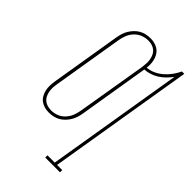

<svg xmlns="http://www.w3.org/2000/svg" viewBox="-279 -843 1158 1158"><g transform="rotate(45 300.0 -264.0)"><path d="M472 215H346V196H408L553 -680Q538 -660 520.5 -642.5Q503 -625 482.5 -612Q462 -599 438.5 -591.5Q415 -584 393 -583L319 -134Q316 -116 310.5 -98Q305 -80 295 -63.5Q285 -47 271.5 -33Q258 -19 241.5 -9.5Q225 0 206 4Q187 8 169 8Q149 8 131 3Q113 -2 98.5 -13Q84 -24 75 -40.5Q66 -57 62 -75.5Q58 -94 59 -113.5Q60 -133 63 -153L137 -601Q140 -619 145.5 -637Q151 -655 161 -671.5Q171 -688 184.5 -702Q198 -716 214.5 -725.5Q231 -735 250 -739Q269 -743 287 -743Q314 -743 338 -733Q362 -723 376 -702Q390 -681 394.5 -655Q399 -629 395 -601Q422 -603 447.5 -614.5Q473 -626 495 -645Q517 -664 533.5 -687Q550 -710 562 -735H582L428 196H472ZM170 -11Q194 -11 217.5 -20Q241 -29 258.5 -48Q276 -67 285 -90Q294 -113 298 -137L373 -585Q375 -602 376 -618.5Q377 -635 374 -651Q371 -667 364.5 -681Q358 -695 346 -705Q334 -715 319 -719.5Q304 -724 287 -724Q263 -724 239.5 -715Q216 -706 198 -687Q180 -668 171 -645Q162 -622 158 -598L84 -150Q81 -133 80 -116.5Q79 -100 82 -84Q85 -68 91.5 -54Q98 -40 110 -30Q122 -20 137.5 -15.5Q153 -11 170 -11Z"/></g></svg>

Font: Iosevka HT Thin Extended
Style: Italic
Weight: 100
Width: 7
Italic angle: -9°
Monospace: yes
Designer: Belleve Invis
Foundry: Belleve Invis
Version: Version 32.3.0; ttfautohint (v1.8.4)